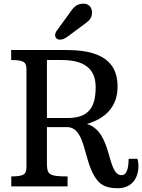

<svg xmlns="http://www.w3.org/2000/svg" viewBox="-20 -1001 763 1031"><path d="M40.5 0H342.8V-53.7C237.3 -53.7 231.9 -65.4 231.9 -131.3V-318.4H339.4C436 -318.4 428.2 -156.2 484.4 -59.6C509.3 -16.6 537.1 9.8 612.3 9.8C718.3 9.8 734.4 -94.2 717.8 -148.4H670.9C670.4 -111.3 665.5 -60.5 632.8 -60.5C551.3 -60.5 585.9 -293 446.8 -335.4C542.5 -363.3 611.3 -425.3 611.3 -535.2C611.3 -633.8 566.4 -732.4 339.8 -732.4H40V-678.7C113.3 -678.7 122.1 -664.6 122.1 -625.5V-106.9C122.1 -67.9 113.8 -53.7 40.5 -53.7ZM231.9 -367.2V-678.7H311C456.5 -678.7 493.7 -611.3 493.7 -532.7C493.7 -421.9 454.1 -367.2 340.8 -367.2ZM300.8 -788.1C314.9 -788.1 326.2 -792 348.1 -808.1L445.8 -880.9C468.8 -897.9 474.1 -916.5 474.1 -934.1C474.1 -959 458.5 -981.4 429.2 -981.4C384.8 -981.4 371.1 -955.1 344.7 -918.5L284.7 -835.9C280.3 -830.1 275.9 -819.3 275.9 -813.5C275.9 -799.3 285.6 -788.1 300.8 -788.1Z"/></svg>

Font: Arbutus Slab
Style: Regular
Weight: 400
Designer: Karolina Lach
Foundry: Karolina Lach
Version: Version 1.001